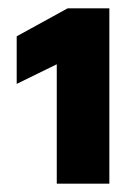

<svg xmlns="http://www.w3.org/2000/svg" viewBox="-20 -720 332 460"><path d="M116 -566 20 -519V-633L142 -700H242V-280H116Z"/></svg>

Font: Chakra Petch
Style: Bold
Weight: 700
Designer: Katatrad Aksorn Co.,Ltd.
Foundry: Cadson Demak Co.,Ltd.
Version: Version 1.000; ttfautohint (v1.6)